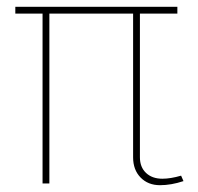

<svg xmlns="http://www.w3.org/2000/svg" viewBox="-20 -539 581 564"><path d="M371 -499H125V0H105V-499H25V-519H501V-499H391V-77Q391 -48 409 -31Q427 -14 457 -14Q481 -14 512 -23L519 -7Q483 5 450 5Q415 5 393 -17.5Q371 -40 371 -77Z"/></svg>

Font: Raleway
Style: Thin
Weight: 100
Designer: Matt McInerney, Pablo Impallari, Rodrigo Fuenzalida
Foundry: Matt McInerney, Pablo Impallari, Rodrigo Fuenzalida
Version: Version 3.000